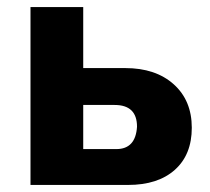

<svg xmlns="http://www.w3.org/2000/svg" viewBox="-20 -524 596 544"><path d="M523.4 -162.1Q523.4 -85.9 475.6 -43Q427.7 0 342.8 0H66.4V-503.9H215.8V-331.1H335Q420.9 -331.1 472.2 -285.2Q523.4 -239.3 523.4 -162.1ZM368.2 -165Q368.2 -226.6 304.7 -226.6H215.8V-101.6H309.6Q364.3 -101.6 368.2 -165Z"/></svg>

Font: FreeUniversal
Style: Bold
Weight: 700
Version: Version 1.001 March 22, 2017